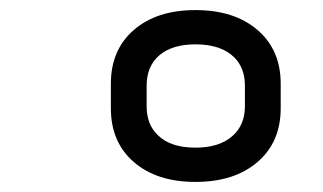

<svg xmlns="http://www.w3.org/2000/svg" viewBox="-20 -730 640 381"><path d="M368 -710Q445 -710 491 -670.5Q537 -631 537 -564V-515Q537 -448 491 -408.5Q445 -369 368 -369Q291 -369 245.5 -408.5Q200 -448 200 -515V-564Q200 -631 245.5 -670.5Q291 -710 368 -710ZM368 -437Q414 -437 440 -459Q466 -481 466 -519V-560Q466 -595 445 -616Q419 -642 368 -642Q322 -642 296.5 -620.5Q271 -599 271 -560V-519Q271 -483 293 -462Q318 -437 368 -437Z"/></svg>

Font: Recursive Mn Lnr St
Style: Italic
Weight: 400
Italic angle: -15°
Monospace: yes
Version: Version 1.079;hotconv 1.0.112;makeotfexe 2.5.65598; ttfautoh